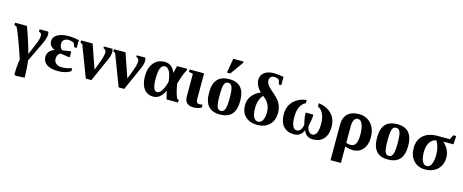

<svg xmlns="http://www.w3.org/2000/svg" viewBox="-51 -1526 6083 2523"><g transform="rotate(15 2990.5 -265.0)"><path d="M-5.4 -426.8V-459H156.2Q224.6 -276.4 268.1 -110.8H271.5L337.9 -268.6Q366.7 -337.9 366.7 -380.9Q366.7 -418.9 328.6 -427.2V-459H444.8Q454.1 -450.7 454.1 -420.4Q454.1 -371.6 412.1 -283.7L287.6 -23.4Q293.5 7.8 298.6 84Q303.7 160.2 303.7 206.5L184.1 212.9L161.6 198.7Q161.6 157.2 166.3 97.2Q170.9 37.1 180.2 -5.9Q77.6 -313.5 26.9 -415Z M874.5 -34.2Q805.2 9.8 703.6 9.8Q603 9.8 549.1 -26.9Q495.1 -63.5 495.1 -130.9Q495.1 -170.4 519.5 -201.4Q543.9 -232.4 586.9 -245.1V-248.5Q514.2 -279.8 514.2 -349.1Q514.2 -405.3 570.1 -438.2Q626 -471.2 721.7 -471.2Q796.4 -471.2 862.8 -453.6V-348.1H831.1L805.7 -404.3Q772.9 -421.9 729 -421.9Q692.4 -421.9 671.1 -401.9Q649.9 -381.8 649.9 -349.1Q649.9 -320.8 660.2 -299.6Q670.4 -278.3 687.5 -269L739.7 -277.3Q775.4 -283.7 781.2 -283.7H806.2V-206.5H781.2Q774.4 -206.5 738.3 -213.4Q695.8 -221.2 679.2 -222.2Q655.3 -211.9 643.1 -190.7Q630.9 -169.4 630.9 -140.6Q630.9 -101.6 658.4 -76.7Q686 -51.8 732.9 -51.8Q797.9 -51.8 846.2 -67.9L874.5 -76.7Z M1082.5 9.8 920.9 -415 893.6 -426.8V-459H1050.3L1163.1 -132.3L1211.9 -262.2Q1241.7 -340.8 1241.7 -386.7Q1241.7 -424.3 1203.1 -437V-459H1319.3Q1328.6 -442.9 1328.6 -416.5Q1328.6 -373 1303.7 -315.9L1158.7 9.8Z M1529.3 9.8 1367.7 -415 1340.3 -426.8V-459H1497.1L1609.9 -132.3L1658.7 -262.2Q1688.5 -340.8 1688.5 -386.7Q1688.5 -424.3 1649.9 -437V-459H1766.1Q1775.4 -442.9 1775.4 -416.5Q1775.4 -373 1750.5 -315.9L1605.5 9.8Z M1997.6 9.8Q1917 9.8 1871.1 -51.5Q1825.2 -112.8 1825.2 -221.2Q1825.2 -339.4 1880.9 -405.3Q1936.5 -471.2 2029.8 -471.2Q2130.4 -471.2 2172.9 -363.8H2175.8L2198.2 -459H2336.4V-439.5Q2301.3 -382.8 2259.3 -235.8Q2272.5 -161.6 2283.9 -120.8Q2295.4 -80.1 2311.5 -43.9L2335 -36.6V0H2179.7Q2164.6 -40 2153.3 -106.9H2150.4Q2115.7 -43.9 2079.8 -17.1Q2043.9 9.8 1997.6 9.8ZM2045.9 -414.6Q2006.3 -414.6 1987.5 -368.4Q1968.8 -322.3 1968.8 -224.6Q1968.8 -147.9 1984.6 -104.2Q2000.5 -60.5 2030.3 -60.5Q2063.5 -60.5 2093 -103.5Q2122.6 -146.5 2144.5 -231.4Q2135.7 -320.8 2110.6 -367.7Q2085.4 -414.6 2045.9 -414.6Z M2548.3 9.8Q2487.3 9.8 2456.3 -19Q2425.3 -47.9 2425.3 -110.8V-415L2368.7 -426.8V-459H2566.4V-110.4Q2566.4 -77.1 2577.9 -64Q2589.4 -50.8 2609.9 -50.8Q2629.9 -50.8 2653.3 -57.1V-17.1Q2637.7 -5.9 2605.5 2Q2573.2 9.8 2548.3 9.8Z M3118.7 -231.9Q3118.7 -108.4 3065.7 -49.3Q3012.7 9.8 2903.8 9.8Q2798.3 9.8 2746.6 -50Q2694.8 -109.9 2694.8 -231.9Q2694.8 -353.5 2747.3 -412.4Q2799.8 -471.2 2907.7 -471.2Q3016.6 -471.2 3067.6 -410.4Q3118.7 -349.6 3118.7 -231.9ZM2975.6 -231.9Q2975.6 -339.4 2959.7 -380.6Q2943.8 -421.9 2904.8 -421.9Q2867.2 -421.9 2852.5 -382.3Q2837.9 -342.8 2837.9 -231.9Q2837.9 -119.1 2852.8 -79.1Q2867.7 -39.1 2904.8 -39.1Q2943.4 -39.1 2959.5 -81.3Q2975.6 -123.5 2975.6 -231.9ZM2856.4 -545.9V-562L2887.2 -743.2H3026.4V-725.1L2898.4 -545.9Z M3586.4 -570.8H3554.2L3537.1 -630.9Q3509.3 -652.3 3470.2 -652.3Q3439.5 -652.3 3422.9 -634.8Q3406.2 -617.2 3406.2 -589.8Q3406.2 -562 3423.1 -534.9Q3439.9 -507.8 3478.5 -474.6L3523.9 -434.6Q3588.9 -377.9 3614 -325.9Q3639.2 -273.9 3639.2 -207Q3639.2 -104.5 3578.4 -44.9Q3517.6 14.6 3413.6 14.6Q3311.5 14.6 3252.4 -41.7Q3193.4 -98.1 3193.4 -196.3Q3193.4 -266.6 3233.4 -320.8Q3273.4 -375 3351.6 -409.7Q3316.9 -441.9 3296.4 -482.7Q3275.9 -523.4 3275.9 -561.5Q3275.9 -625 3323.5 -661.9Q3371.1 -698.7 3453.6 -698.7Q3506.8 -698.7 3586.4 -683.6ZM3331.1 -191.4Q3331.1 -107.9 3353.8 -68.4Q3376.5 -28.8 3414.1 -28.8Q3452.6 -28.8 3474.9 -69.1Q3497.1 -109.4 3497.1 -178.7Q3497.1 -235.4 3473.6 -283.7Q3450.2 -332 3393.6 -373.5Q3365.7 -349.1 3348.4 -300Q3331.1 -251 3331.1 -191.4Z M3914.1 9.8Q3818.8 9.8 3767.6 -48.8Q3716.3 -107.4 3716.3 -212.4Q3716.3 -318.4 3780.3 -386.2Q3844.2 -454.1 3958.5 -470.7V-425.8Q3909.2 -402.8 3884.3 -348.4Q3859.4 -293.9 3859.4 -212.4Q3859.4 -132.8 3879.2 -91.3Q3898.9 -49.8 3936.5 -49.8Q3963.9 -49.8 3984.6 -75Q4005.4 -100.1 4012.2 -144.5L4006.8 -171.9Q3989.7 -250.5 3989.7 -275.4V-306.6H4093.3V-275.4Q4093.3 -250.5 4076.7 -171.9L4070.8 -144.5Q4077.6 -100.1 4098.4 -75Q4119.1 -49.8 4146.5 -49.8Q4184.1 -49.8 4203.9 -91.6Q4223.6 -133.3 4223.6 -212.4Q4223.6 -293.5 4198.7 -347.9Q4173.8 -402.3 4124.5 -425.8V-470.7Q4238.3 -454.1 4302.5 -386.2Q4366.7 -318.4 4366.7 -212.4Q4366.7 -106.9 4314.9 -48.6Q4263.2 9.8 4168.9 9.8Q4125 9.8 4092.5 -12.2Q4060.1 -34.2 4043.9 -76.2H4039.1Q4023.4 -34.7 3991 -12.5Q3958.5 9.8 3914.1 9.8Z M4466.3 -270.5Q4466.3 -366.2 4520 -417.7Q4573.7 -469.2 4672.9 -469.2Q4739.3 -469.2 4791.5 -437.7Q4843.8 -406.2 4872.3 -347.9Q4900.9 -289.6 4900.9 -210.9Q4900.9 -143.1 4877.7 -93.5Q4854.5 -43.9 4812.7 -17.1Q4771 9.8 4718.3 9.8Q4661.6 9.8 4607.4 -10.7V212.9H4466.3ZM4673.3 -49.3Q4716.3 -49.3 4737.3 -88.6Q4758.3 -127.9 4758.3 -209.5Q4758.3 -301.8 4736.6 -353.3Q4714.8 -404.8 4674.3 -404.8Q4643.1 -404.8 4625.2 -373.8Q4607.4 -342.8 4607.4 -283.2V-60.1Q4635.7 -49.3 4673.3 -49.3Z M5403.8 -231.9Q5403.8 -108.4 5350.8 -49.3Q5297.9 9.8 5189 9.8Q5083.5 9.8 5031.7 -50Q4980 -109.9 4980 -231.9Q4980 -353.5 5032.5 -412.4Q5085 -471.2 5192.9 -471.2Q5301.8 -471.2 5352.8 -410.4Q5403.8 -349.6 5403.8 -231.9ZM5260.7 -231.9Q5260.7 -339.4 5244.9 -380.6Q5229 -421.9 5189.9 -421.9Q5152.3 -421.9 5137.7 -382.3Q5123 -342.8 5123 -231.9Q5123 -119.1 5137.9 -79.1Q5152.8 -39.1 5189.9 -39.1Q5228.5 -39.1 5244.6 -81.3Q5260.7 -123.5 5260.7 -231.9Z M5790 -215.8Q5790 -324.2 5742.2 -398.4Q5686 -389.2 5654.5 -338.9Q5623 -288.6 5623 -206.5Q5623 -129.9 5644.5 -84.5Q5666 -39.1 5704.6 -39.1Q5746.1 -39.1 5768.1 -85.4Q5790 -131.8 5790 -215.8ZM5836.9 -405.8V-402.8Q5881.3 -364.7 5904.8 -315.2Q5928.2 -265.6 5928.2 -213.9Q5928.2 -147.5 5899.2 -96.7Q5870.1 -45.9 5817.4 -18.1Q5764.6 9.8 5697.3 9.8Q5598.6 9.8 5539.3 -54.2Q5480 -118.2 5480 -226.1Q5480 -335 5549.1 -397Q5618.2 -459 5740.2 -459H5909.2L5940.4 -520.5H5980L5972.2 -405.8Z"/></g></svg>

Font: Liberation Serif
Style: Bold
Weight: 700
Designer: Steve Matteson
Foundry: Ascender Corporation
Version: Version 2.1.5